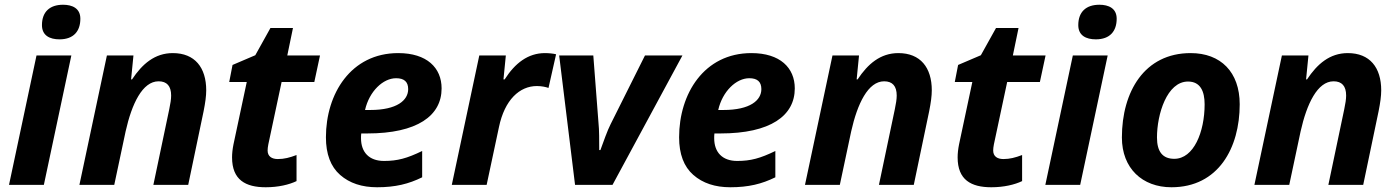

<svg xmlns="http://www.w3.org/2000/svg" viewBox="-20 -780 5898 810"><path d="M231 -614C291 -614 319 -649 319 -701C319 -745 285 -760 246 -760C190 -760 157 -730 157 -674C157 -630 190 -614 231 -614ZM165 0 281 -546H134L18 0Z M462 0 510 -226C536 -342 581 -437 649 -437C684 -437 702 -417 702 -377C702 -362 699 -342 694 -319L627 0H774L839 -311C846 -346 850 -375 850 -399C850 -495 802 -556 709 -556C633 -556 580 -510 537 -445H533L543 -546H431L315 0Z M1021 -434 965 -171C961 -151 959 -133 959 -116C959 -21 1016 10 1101 10C1154 10 1200 -1 1231 -16V-126C1202 -115 1179 -109 1152 -109C1127 -109 1109 -120 1109 -145C1109 -152 1110 -161 1112 -171L1168 -434H1306L1330 -546H1192L1216 -662H1121L1057 -547L961 -506L947 -434Z M1571 10C1648 10 1704 -4 1761 -32V-143C1697 -112 1657 -101 1600 -101C1537 -101 1503 -138 1503 -197C1503 -204 1503 -209 1504 -217H1529C1741 -217 1843 -292 1843 -407C1843 -494 1781 -556 1660 -556C1460 -556 1355 -384 1355 -201C1355 -130 1375 -77 1415 -42C1455 -7 1507 10 1571 10ZM1520 -316C1538 -395 1596 -450 1651 -450C1685 -450 1702 -435 1702 -404C1702 -357 1655 -316 1542 -316Z M2033 0 2085 -244C2109 -359 2172 -417 2245 -417C2265 -417 2283 -413 2294 -409L2326 -551C2315 -554 2295 -556 2279 -556C2208 -556 2153 -514 2109 -445H2104L2114 -546H2002L1886 0Z M2339 -546 2406 0H2564L2859 -546H2701L2556 -256C2543 -231 2525 -180 2513 -147H2508C2508 -183 2508 -235 2505 -260L2483 -546Z M3061 10C3138 10 3194 -4 3251 -32V-143C3187 -112 3147 -101 3090 -101C3027 -101 2993 -138 2993 -197C2993 -204 2993 -209 2994 -217H3019C3231 -217 3333 -292 3333 -407C3333 -494 3271 -556 3150 -556C2950 -556 2845 -384 2845 -201C2845 -130 2865 -77 2905 -42C2945 -7 2997 10 3061 10ZM3010 -316C3028 -395 3086 -450 3141 -450C3175 -450 3192 -435 3192 -404C3192 -357 3145 -316 3032 -316Z M3523 0 3571 -226C3597 -342 3642 -437 3710 -437C3745 -437 3763 -417 3763 -377C3763 -362 3760 -342 3755 -319L3688 0H3835L3900 -311C3907 -346 3911 -375 3911 -399C3911 -495 3863 -556 3770 -556C3694 -556 3641 -510 3598 -445H3594L3604 -546H3492L3376 0Z M4082 -434 4026 -171C4022 -151 4020 -133 4020 -116C4020 -21 4077 10 4162 10C4215 10 4261 -1 4292 -16V-126C4263 -115 4240 -109 4213 -109C4188 -109 4170 -120 4170 -145C4170 -152 4171 -161 4173 -171L4229 -434H4367L4391 -546H4253L4277 -662H4182L4118 -547L4022 -506L4008 -434Z M4603 -614C4663 -614 4691 -649 4691 -701C4691 -745 4657 -760 4618 -760C4562 -760 4529 -730 4529 -674C4529 -630 4562 -614 4603 -614ZM4537 0 4653 -546H4506L4390 0Z M4922 10C5120 10 5210 -156 5210 -340C5210 -476 5130 -556 5003 -556C4808 -556 4713 -393 4713 -200C4713 -70 4799 10 4922 10ZM4934 -110C4885 -110 4861 -140 4861 -200C4861 -298 4903 -436 4992 -436C5044 -436 5062 -395 5062 -340C5062 -223 5016 -110 4934 -110Z M5419 0 5467 -226C5493 -342 5538 -437 5606 -437C5641 -437 5659 -417 5659 -377C5659 -362 5656 -342 5651 -319L5584 0H5731L5796 -311C5803 -346 5807 -375 5807 -399C5807 -495 5759 -556 5666 -556C5590 -556 5537 -510 5494 -445H5490L5500 -546H5388L5272 0Z"/></svg>

Font: BC Sans
Style: Bold Italic
Weight: 700
Italic angle: -12°
Designer: Monotype Design Team
Province of B.C.
Foundry: Monotype Imaging Inc.
Version: Version 2.000;GOOG;noto-source:20170915:90ef993387c0